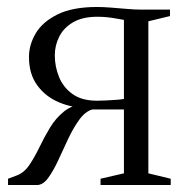

<svg xmlns="http://www.w3.org/2000/svg" viewBox="-20 -530 525 550"><path d="M3 0V-18L27 -27Q49 -35 64 -57.2Q79 -79.5 92.8 -108Q106.5 -136.5 123 -164Q139.5 -191.5 163.5 -210.8Q187.5 -230 223.5 -233L232.5 -220.5Q188 -220.5 149.2 -236.8Q110.5 -253 86.8 -285.5Q63 -318 63 -366.5Q63 -402 82.5 -434.8Q102 -467.5 145 -488.8Q188 -510 258 -510Q276 -510 298.2 -508.2Q320.5 -506.5 343.2 -504.5Q366 -502.5 384 -502.5H467V-484L405 -469V-33.5L469 -18V0H268V-18L335 -33.5V-216.5H244.5Q224 -210.5 207 -187Q190 -163.5 175.2 -132Q160.5 -100.5 146.5 -70.2Q132.5 -40 117.8 -20Q103 0 86 0ZM258 -241.5Q268 -241.5 283 -242.2Q298 -243 312.5 -244Q327 -245 335 -246.5V-473Q325.5 -474.5 313.5 -476.8Q301.5 -479 288 -480.5Q274.5 -482 259 -482Q216.5 -482 189.5 -466.2Q162.5 -450.5 149.8 -425.2Q137 -400 137 -371.5Q137 -339.5 149 -309.8Q161 -280 187.5 -260.8Q214 -241.5 258 -241.5Z"/></svg>

Font: Merriweather 144pt Light
Style: Regular
Weight: 300
Version: Version 2.100